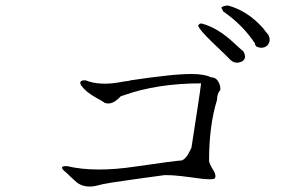

<svg xmlns="http://www.w3.org/2000/svg" viewBox="-20 -802 1040 698"><path d="M952 -637Q941 -626 923 -629Q923 -629 920 -630Q917 -631 912 -633Q907 -638 907 -644Q861 -713 792 -760Q784 -774 785 -775Q791 -781 809 -782Q881 -762 936 -700Q941 -693 946 -687Q951 -681 955 -676Q967 -654 952 -637ZM856 -577Q833 -568 815 -587Q813 -590 749 -651Q707 -692 700 -708Q705 -719 715 -716Q744 -708 772 -691Q800 -674 827 -649Q841 -636 850.5 -627.5Q860 -619 865 -615Q880 -587 856 -577ZM327 -126Q286 -118 259 -139Q255 -142 249.5 -147.5Q244 -153 236 -160Q229 -167 223 -172.5Q217 -178 212 -182Q196 -198 219 -198H224Q325 -174 476 -197Q544 -207 586 -212.5Q628 -218 642 -219Q657 -226 668 -249Q673 -260 676 -265Q690 -356 699 -414.5Q708 -473 711 -499Q551 -499 428 -455L419 -452Q388 -418 361 -428Q355 -432 347 -437Q339 -442 329 -447Q293 -467 276 -490Q265 -507 283 -510H291Q343 -489 421 -504Q430 -506 441 -507Q450 -508 455 -510Q529 -521 584 -527Q639 -533 676 -533Q723 -533 747 -521Q772 -521 780 -489Q781 -485 781 -482Q781 -479 781 -475Q769 -462 769 -439Q740 -346 740 -217Q740 -208 758 -179Q766 -163 762 -156Q762 -144 677 -157Q590 -169 568 -164Q541 -160 481 -152Q429 -145 390.5 -139Q352 -133 327 -126Z"/></svg>

Font: New Tegomin
Style: Regular
Weight: 400
Designer: Kyosuke Nagai
Version: Version 1.000